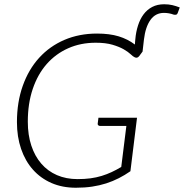

<svg xmlns="http://www.w3.org/2000/svg" viewBox="-20 -873 864 901"><path d="M649 -631 633 -609.5Q624 -598 611.5 -604.5Q604.5 -607.5 593 -618.5Q581.5 -629.5 560.8 -641.5Q540 -653.5 508 -663Q476 -672.5 429 -672.5Q358.5 -672.5 300 -646.5Q241.5 -620.5 199.2 -572.5Q157 -524.5 133.8 -456Q110.5 -387.5 110.5 -302Q110.5 -239.5 127 -189.8Q143.5 -140 173.8 -105Q204 -70 247.2 -51.2Q290.5 -32.5 344 -32.5Q377 -32.5 404.8 -36.2Q432.5 -40 457 -47.5Q481.5 -55 504 -65.5Q526.5 -76 549 -89.5L573 -282H449.5Q444 -282 440.8 -285.5Q437.5 -289 438.5 -293L442 -320.5H623L592 -69.5Q565.5 -51 537.5 -36.8Q509.5 -22.5 478.5 -12.5Q447.5 -2.5 412.2 2.8Q377 8 336 8Q272.5 8 221.5 -14.2Q170.5 -36.5 134.5 -77Q98.5 -117.5 79 -174.2Q59.5 -231 59.5 -300Q59.5 -393.5 86.8 -470.2Q114 -547 163.5 -601.5Q213 -656 282.2 -685.8Q351.5 -715.5 435.5 -715.5Q494 -715.5 536.8 -702.5Q579.5 -689.5 613 -664Q613.5 -670 613.8 -676Q614 -682 615 -688.5Q618 -723.5 627.8 -753.8Q637.5 -784 654 -806Q670.5 -828 694.5 -840.5Q718.5 -853 750.5 -853Q771.5 -853 788.5 -849Q805.5 -845 823.5 -838L814.5 -813.5Q811.5 -805 806 -804Q800.5 -803 794.5 -804.5Q784 -808.5 772.5 -810.5Q761 -812.5 749.5 -812.5Q709.5 -812.5 686 -779.5Q662.5 -746.5 655.5 -687.5Z"/></svg>

Font: Lato Light
Style: Italic
Weight: 300
Italic angle: -7°
Designer: Lukasz Dziedzic
Foundry: tyPoland Lukasz Dziedzic
Version: Version 2.007; 2014-02-27